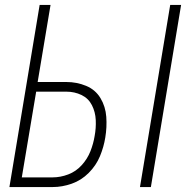

<svg xmlns="http://www.w3.org/2000/svg" viewBox="-20 -755 760 775"><path d="M545 0H589L711 -735H667ZM18 0H193Q231 0 269.5 -13.5Q308 -27 338 -57Q368 -87 383.5 -124.5Q399 -162 405 -200Q412 -242 409 -283.5Q406 -325 385.5 -359Q365 -393 327.5 -408.5Q290 -424 248 -424H132L184 -735H140ZM192 -39H68L126 -385H248Q281 -385 309 -371.5Q337 -358 351 -330.5Q365 -303 366.5 -270.5Q368 -238 362 -206Q357 -175 345 -144.5Q333 -114 310 -88.5Q287 -63 255.5 -51Q224 -39 192 -39Z"/></svg>

Font: Iosevka Sparkle Extralight
Style: Italic
Weight: 200
Italic angle: -9°
Designer: Belleve Invis
Foundry: Belleve Invis
Version: Version 4.5.0; ttfautohint (v1.8.3)